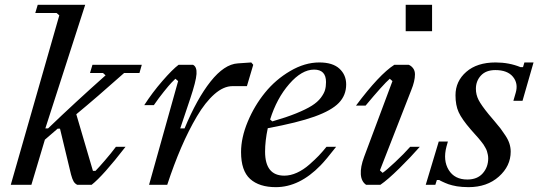

<svg xmlns="http://www.w3.org/2000/svg" viewBox="-20 -770 2243 800"><path d="M24.9 0 227.1 -706.1 215.8 -715.8H127L137.2 -750H335L168.9 -234.9H180.2Q293.5 -343.8 419.9 -456.1L409.2 -465.8H355L365.2 -500H570.8L561 -465.8H497.1Q380.9 -362.3 297.9 -293.9L367.2 -58.1H377.9Q390.6 -70.8 416.7 -101.1Q442.9 -131.3 462.9 -158.2H502.9Q409.2 -37.1 361.8 0H301.8Q292 -4.9 286.6 -14.2Q281.2 -23.4 275.9 -43L230 -233.9H220.2L167 -188L110.8 0Z M970.7 -505.9 1026.9 -509.8 1035.2 -500 1008.8 -411.1H948.7Q911.6 -411.1 873.5 -377.7Q835.4 -344.2 800.5 -285.2Q765.6 -226.1 735.1 -155.3Q704.6 -84.5 676.8 0H601.1L722.2 -432.1L710.9 -441.9Q705.1 -436.5 694.3 -425.3Q683.6 -414.1 662.6 -387.9Q641.6 -361.8 621.1 -332H581.1Q614.3 -383.8 656.5 -432.4Q698.7 -481 724.1 -500H784.2Q800.8 -491.7 798.8 -461.7Q796.9 -431.6 772.9 -359.9L731 -234.9H749Q800.3 -358.4 857.4 -430.4Q914.6 -502.4 970.7 -505.9Z M1310.5 -509.8Q1366.2 -509.8 1394.3 -483.9Q1422.4 -458 1422.4 -418Q1422.4 -373 1391.8 -341.3Q1361.3 -309.6 1290.5 -284.2Q1219.7 -258.8 1095.7 -235.8Q1084.5 -183.1 1084.5 -138.2Q1084.5 -38.1 1164.6 -38.1Q1190.4 -38.1 1217.3 -50.3Q1244.1 -62.5 1268.8 -84.2Q1293.5 -106 1308.1 -121.3Q1322.8 -136.7 1340.3 -158.2H1380.4Q1337.9 -103.5 1315.4 -80.6Q1227.5 9.8 1129.4 9.8Q1060.1 9.8 1022.2 -24.4Q984.4 -58.6 984.4 -136.2Q984.4 -196.3 1012.2 -262.9Q1040 -329.6 1084.2 -384Q1128.4 -438.5 1189.2 -474.1Q1250 -509.8 1310.5 -509.8ZM1288.6 -480Q1237.3 -480 1185.1 -419.9Q1132.8 -359.9 1105.5 -272L1114.7 -264.2Q1172.4 -280.8 1213.9 -297.6Q1255.4 -314.5 1279.3 -329.6Q1303.2 -344.7 1316.7 -362.5Q1330.1 -380.4 1334.2 -394.8Q1338.4 -409.2 1338.4 -428.2Q1338.4 -480 1288.6 -480Z M1670.4 -640.1V-750H1780.3V-640.1ZM1563 -60.1 1574.2 -49.8Q1588.9 -59.6 1626.5 -94.7Q1664.1 -129.9 1689 -158.2H1729Q1691.9 -115.7 1643.8 -68.4Q1595.7 -21 1564.9 0H1505.4Q1485.4 -13.7 1483.4 -43.9Q1481.4 -74.2 1497.1 -116.2L1615.2 -432.1L1604 -441.9Q1576.2 -417.5 1503.4 -330.1H1463.4Q1560.5 -460 1623 -500H1683.1Q1693.8 -495.6 1701.4 -485.4Q1709 -475.1 1709 -460Q1709 -432.1 1693.4 -394Z M2157.2 -350.1H2119.1L2128.9 -383.8Q2140.1 -422.4 2117.2 -450.2Q2094.2 -478 2043.9 -478Q2004.9 -478 1983.9 -455.3Q1962.9 -432.6 1962.9 -399.9Q1962.9 -375.5 1974.1 -353.5Q1985.4 -331.5 2016.1 -293.9Q2022 -286.6 2039.8 -265.9Q2057.6 -245.1 2065.9 -234.1Q2074.2 -223.1 2085.9 -205.3Q2097.7 -187.5 2102.8 -171.1Q2107.9 -154.8 2107.9 -138.2Q2107.9 -78.1 2058.6 -34.2Q2009.3 9.8 1932.1 9.8Q1918.9 9.8 1906.2 8.8Q1893.6 7.8 1884 6.3Q1874.5 4.9 1864.5 2.2Q1854.5 -0.5 1848.6 -2.4Q1842.8 -4.4 1835 -7.8Q1827.1 -11.2 1824.5 -12.5Q1821.8 -13.7 1815.9 -16.6L1810.1 -20H1800.3L1793.9 0H1753.9L1808.1 -180.2H1846.2L1840.3 -159.2Q1825.2 -101.6 1849.6 -61.8Q1874 -22 1927.2 -22Q1968.8 -22 1991.5 -47.9Q2014.2 -73.7 2014.2 -109.9Q2014.2 -118.2 2012.5 -126Q2010.7 -133.8 2009 -139.9Q2007.3 -146 2002.4 -154.5Q1997.6 -163.1 1994.4 -168Q1991.2 -172.9 1983.4 -182.4Q1975.6 -191.9 1971.7 -196.5Q1967.8 -201.2 1957 -212.9Q1946.3 -224.6 1941.9 -230Q1904.3 -273.4 1891.1 -302.5Q1877.9 -331.5 1877.9 -373Q1877.9 -431.6 1922.9 -470.7Q1967.8 -509.8 2044.9 -509.8Q2101.1 -509.8 2148.9 -490.2H2159.2L2165 -509.8H2203.1Z"/></svg>

Font: Happy Times at the IKOB New Game Plus Edition
Style: Italic
Weight: 400
Italic angle: -16°
Designer: Lucas Le Bihan
Foundry: Lucas Le Bihan
Version: Version 1.000;PS 1.0;hotconv 1.0.88;makeotf.lib2.5.647800